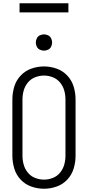

<svg xmlns="http://www.w3.org/2000/svg" viewBox="-20 -1151 540 1179"><path d="M250 -840Q237 -840 224.5 -846Q212 -852 206 -864.5Q200 -877 200 -890Q200 -903 206 -915.5Q212 -928 224.5 -934Q237 -940 250 -940Q263 -940 275.5 -934Q288 -928 294 -915.5Q300 -903 300 -890Q300 -877 294 -864.5Q288 -852 275.5 -846Q263 -840 250 -840ZM250 8Q210 8 172 -5.5Q134 -19 106.5 -48.5Q79 -78 67.5 -116.5Q56 -155 56 -195V-540Q56 -580 67.5 -618.5Q79 -657 106.5 -686.5Q134 -716 172 -729.5Q210 -743 250 -743Q290 -743 328 -729.5Q366 -716 393.5 -686.5Q421 -657 432.5 -618.5Q444 -580 444 -540V-195Q444 -155 432.5 -116.5Q421 -78 393.5 -48.5Q366 -19 328 -5.5Q290 8 250 8ZM250 -48Q278 -48 304.5 -58.5Q331 -69 349 -91Q367 -113 374.5 -140Q382 -167 382 -195V-540Q382 -568 374.5 -595Q367 -622 349 -644Q331 -666 304.5 -676.5Q278 -687 250 -687Q222 -687 195.5 -676.5Q169 -666 151 -644Q133 -622 125.5 -595Q118 -568 118 -540V-195Q118 -167 125.5 -140Q133 -113 151 -91Q169 -69 195.5 -58.5Q222 -48 250 -48ZM100 -1075V-1131H400V-1075Z"/></svg>

Font: Iosevka SS01 Light
Style: Regular
Weight: 300
Monospace: yes
Designer: Belleve Invis
Foundry: Belleve Invis
Version: 2.3.3; ttfautohint (v1.8.3)